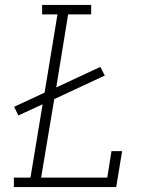

<svg xmlns="http://www.w3.org/2000/svg" viewBox="-20 -755 640 775"><path d="M36 0V-38H103L152 -334L54 -289L37 -324L160 -381L212 -697H150V-735H348V-697H255L207 -402L385 -485L403 -450L199 -355L146 -38H413L430 -145H473L449 0Z"/></svg>

Font: Iosevka Slab XLtEx
Style: Italic
Weight: 200
Width: 7
Italic angle: -9°
Monospace: yes
Designer: Belleve Invis
Foundry: Belleve Invis
Version: Version 11.1.0; ttfautohint (v1.8.3)